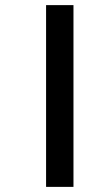

<svg xmlns="http://www.w3.org/2000/svg" viewBox="-20 -698 344 750"><path d="M267 32H160V-678H267Z"/></svg>

Font: Akshar Medium
Style: Regular
Weight: 500
Designer: Tall Chai
Foundry: Tall Chai
Version: Version 1.000